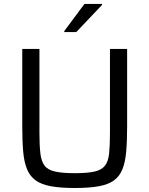

<svg xmlns="http://www.w3.org/2000/svg" viewBox="-20 -933 748 961"><path d="M354.7 8Q284.1 8 236.5 -0.5Q188.9 -9 160.1 -29Q131.2 -49 116.1 -84.3Q101 -119.5 96.2 -172.7Q91.4 -225.8 91.4 -300.5V-688H177.4V-267.3Q177.4 -204.5 182.1 -165Q186.7 -125.5 203.1 -103.9Q219.5 -82.3 255.9 -74.3Q292.2 -66.2 354.7 -66.2Q417.5 -66.2 453.1 -74.3Q488.8 -82.3 505.4 -103.9Q522.1 -125.5 526.2 -165Q530.4 -204.5 530.4 -267.3V-688H616.3V-300.5Q616.3 -225.8 611.5 -172.7Q606.7 -119.5 592.1 -84.3Q577.5 -49 549 -29Q520.4 -9 472.8 -0.5Q425.2 8 354.7 8ZM301.7 -772.6V-777.6L402.7 -913.3H490.6V-908.3L361.9 -772.6Z"/></svg>

Font: Saira Thin
Style: Regular
Weight: 100
Designer: Hector Gatti with collaboration of the Omnibus-Type team
Foundry: Omnibus-Type
Version: Version 1.101